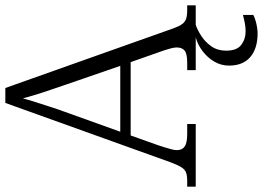

<svg xmlns="http://www.w3.org/2000/svg" viewBox="-155 -601 986 720"><g transform="rotate(-90 338.0 -241.0)"><path d="M-2 0V-32H19Q40 -32 51.5 -36.5Q63 -41 71.5 -55Q80 -69 90 -96L312 -714H368L592 -83Q600 -61 608 -50.5Q616 -40 628 -36Q640 -32 661 -32H678V0H435V-32H463Q496 -32 508 -41.5Q520 -51 520 -71Q520 -80 517 -92Q514 -104 510 -116Q506 -128 503 -136L465 -244H190L153 -140Q150 -131 146 -118Q142 -105 138.5 -92.5Q135 -80 135 -71Q135 -51 148.5 -41.5Q162 -32 196 -32H233V0ZM204 -283H451L382 -483Q373 -511 362.5 -540.5Q352 -570 343.5 -598Q335 -626 329 -648Q324 -628 315.5 -602Q307 -576 298 -547.5Q289 -519 279 -492ZM573 232Q516 232 484 204.5Q452 177 452 125Q452 95 467 69.5Q482 44 506.5 25.5Q531 7 558 0H605Q586 6 563 21Q540 36 524 59Q508 82 508 114Q508 154 529.5 170.5Q551 187 580 187Q595 187 609 184.5Q623 182 642 177V216Q632 221 620 224.5Q608 228 595.5 230Q583 232 573 232Z"/></g></svg>

Font: Noto Serif Thai Light
Style: Regular
Weight: 300
Version: Version 2.001